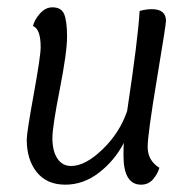

<svg xmlns="http://www.w3.org/2000/svg" viewBox="-20 -494 513 524"><path d="M318 -104Q293 -56 250.5 -23Q208 10 158 10Q108 10 80.5 -24Q53 -58 53 -113Q53 -132 72 -236.5Q91 -341 91 -365Q91 -415 70 -423Q74 -440 89 -457Q104 -474 123 -474Q148 -474 155.5 -454.5Q163 -435 163 -394Q163 -351 143 -249.5Q123 -148 123 -117Q123 -82 136.5 -61.5Q150 -41 174 -41Q213 -41 260 -86.5Q307 -132 327 -191Q357 -390 361 -464Q379 -469 394 -469Q433 -469 433 -437Q433 -427 408 -277Q383 -127 383 -93Q383 -56 415 -36Q410 -19 397.5 -4.5Q385 10 365 10Q317 10 317 -70Q317 -93 318 -104Z"/></svg>

Font: Overlock
Style: Italic
Weight: 400
Designer: Dario Muhafara
Foundry: Dario Manuel Muhafara
Version: Version 1.001